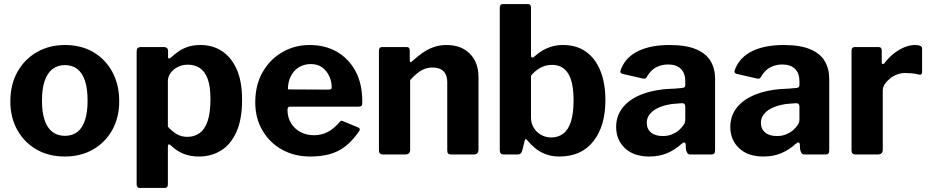

<svg xmlns="http://www.w3.org/2000/svg" viewBox="-20 -762 4591 947"><path d="M299 10Q220 10 159.5 -25Q99 -60 65 -121.5Q31 -183 31 -262Q31 -345 66 -407.5Q101 -470 162 -505Q223 -540 300 -540Q381 -540 441 -504.5Q501 -469 534.5 -406.5Q568 -344 568 -263Q568 -183 534 -121.5Q500 -60 439.5 -25Q379 10 299 10ZM300 -92Q337 -92 362 -111.5Q387 -131 399.5 -170Q412 -209 412 -265Q412 -324 399.5 -362.5Q387 -401 362 -421Q337 -441 300 -441Q264 -441 238.5 -421Q213 -401 200 -362.5Q187 -324 187 -265Q187 -208 200 -169.5Q213 -131 238.5 -111.5Q264 -92 300 -92Z M787 -530Q809 -530 809 -510V-480Q809 -474 813 -473.5Q817 -473 823 -478Q839 -493 858.5 -507Q878 -521 905 -530.5Q932 -540 969 -540Q1028 -540 1074 -510.5Q1120 -481 1147 -421.5Q1174 -362 1174 -269Q1174 -173 1146 -111Q1118 -49 1070 -19.5Q1022 10 961 10Q922 10 889 -2Q856 -14 827 -41Q817 -51 812.5 -50Q808 -49 808 -35V148Q808 165 793 165H670Q654 165 654 147V-508Q654 -519 659 -524.5Q664 -530 677 -530H787ZM808 -137Q828 -115 851 -101Q874 -87 904 -87Q939 -87 964.5 -105.5Q990 -124 1004 -164.5Q1018 -205 1018 -272Q1018 -337 1004 -374Q990 -411 964.5 -427Q939 -443 907 -443Q879 -443 856.5 -431.5Q834 -420 821 -401.5Q808 -383 808 -363V-137Z M1398 -220Q1398 -183 1415.5 -154.5Q1433 -126 1462.5 -110.5Q1492 -95 1529 -95Q1565 -95 1595.5 -110.5Q1626 -126 1657 -162Q1661 -166 1664 -166.5Q1667 -167 1675 -163L1747 -133Q1761 -127 1750 -113Q1718 -67 1683 -40Q1648 -13 1605.5 -1.5Q1563 10 1510 10Q1432 10 1371 -24Q1310 -58 1274.5 -118.5Q1239 -179 1239 -257Q1239 -343 1275.5 -406.5Q1312 -470 1373 -505Q1434 -540 1507 -540Q1584 -540 1642 -506.5Q1700 -473 1733.5 -411Q1767 -349 1767 -260Q1767 -249 1765 -243Q1763 -237 1750 -236H1410Q1404 -236 1401 -232Q1398 -228 1398 -220ZM1599 -320Q1610 -320 1613 -322.5Q1616 -325 1616 -334Q1616 -359 1604.5 -385Q1593 -411 1570.5 -428.5Q1548 -446 1513 -446Q1480 -446 1454 -430Q1428 -414 1414 -385.5Q1400 -357 1400 -321Z M1870 0Q1849 0 1849 -20V-511Q1849 -530 1865 -530H1986Q2001 -530 2001 -513V-464Q2001 -458 2004 -456Q2007 -454 2013 -460Q2039 -484 2065 -502Q2091 -520 2120 -530Q2149 -540 2182 -540Q2255 -540 2297.5 -497Q2340 -454 2340 -382V-24Q2340 0 2316 0H2205Q2195 0 2190.5 -4.5Q2186 -9 2186 -20V-358Q2186 -392 2167.5 -410.5Q2149 -429 2113 -429Q2092 -429 2074 -422Q2056 -415 2039 -401.5Q2022 -388 2003 -367V-23Q2003 0 1977 0H1870Z M2468 0Q2455 0 2450 -5Q2445 -10 2445 -22V-723Q2445 -742 2461 -742H2584Q2599 -742 2599 -724V-491Q2599 -479 2604.5 -478.5Q2610 -478 2617 -484Q2633 -499 2653.5 -511.5Q2674 -524 2700 -532Q2726 -540 2757 -540Q2825 -540 2871.5 -506Q2918 -472 2942 -411Q2966 -350 2966 -268Q2966 -141 2907 -65.5Q2848 10 2738 10Q2702 10 2671.5 -1.5Q2641 -13 2618.5 -32Q2596 -51 2580 -71Q2576 -76 2572.5 -75.5Q2569 -75 2568 -68L2556 -20Q2551 0 2533 0ZM2599 -183Q2599 -153 2613 -131Q2627 -109 2649.5 -96.5Q2672 -84 2699 -84Q2732 -84 2757 -102Q2782 -120 2795.5 -160.5Q2809 -201 2809 -266Q2809 -358 2782 -400Q2755 -442 2703 -442Q2671 -442 2645 -427.5Q2619 -413 2599 -389Z M3340 -51Q3309 -23 3270.5 -6.5Q3232 10 3182 10Q3106 10 3062.5 -31Q3019 -72 3019 -136Q3019 -192 3053.5 -234Q3088 -276 3153 -299.5Q3218 -323 3309 -325L3344 -328Q3349 -328 3354.5 -331Q3360 -334 3360 -342V-363Q3360 -401 3338 -422.5Q3316 -444 3275 -444Q3245 -444 3217.5 -430.5Q3190 -417 3171 -384Q3167 -377 3163.5 -375Q3160 -373 3149 -375L3049 -398Q3043 -400 3040.5 -404.5Q3038 -409 3044 -424Q3069 -483 3130.5 -511.5Q3192 -540 3282 -540Q3364 -540 3413.5 -519Q3463 -498 3485 -460.5Q3507 -423 3507 -373V-22Q3507 -10 3503 -5Q3499 0 3487 0H3385Q3374 0 3369.5 -8Q3365 -16 3363 -28L3362 -50Q3359 -68 3340 -51ZM3360 -236Q3360 -253 3345 -253L3317 -251Q3291 -250 3265 -243.5Q3239 -237 3217.5 -225.5Q3196 -214 3183 -196.5Q3170 -179 3170 -156Q3170 -126 3191 -108.5Q3212 -91 3249 -91Q3274 -91 3293.5 -99Q3313 -107 3327 -118Q3341 -131 3350.5 -144Q3360 -157 3360 -171V-236Z M3903 -51Q3872 -23 3833.5 -6.5Q3795 10 3745 10Q3669 10 3625.5 -31Q3582 -72 3582 -136Q3582 -192 3616.5 -234Q3651 -276 3716 -299.5Q3781 -323 3872 -325L3907 -328Q3912 -328 3917.5 -331Q3923 -334 3923 -342V-363Q3923 -401 3901 -422.5Q3879 -444 3838 -444Q3808 -444 3780.5 -430.5Q3753 -417 3734 -384Q3730 -377 3726.5 -375Q3723 -373 3712 -375L3612 -398Q3606 -400 3603.5 -404.5Q3601 -409 3607 -424Q3632 -483 3693.5 -511.5Q3755 -540 3845 -540Q3927 -540 3976.5 -519Q4026 -498 4048 -460.5Q4070 -423 4070 -373V-22Q4070 -10 4066 -5Q4062 0 4050 0H3948Q3937 0 3932.5 -8Q3928 -16 3926 -28L3925 -50Q3922 -68 3903 -51ZM3923 -236Q3923 -253 3908 -253L3880 -251Q3854 -250 3828 -243.5Q3802 -237 3780.5 -225.5Q3759 -214 3746 -196.5Q3733 -179 3733 -156Q3733 -126 3754 -108.5Q3775 -91 3812 -91Q3837 -91 3856.5 -99Q3876 -107 3890 -118Q3904 -131 3913.5 -144Q3923 -157 3923 -171V-236Z M4201 0Q4190 0 4185 -5Q4180 -10 4180 -20V-511Q4180 -530 4196 -530H4313Q4329 -530 4329 -513V-454Q4329 -448 4333.5 -446.5Q4338 -445 4343 -451Q4363 -478 4388.5 -498Q4414 -518 4441 -529Q4468 -540 4492 -540Q4528 -540 4528 -523V-407Q4528 -391 4513 -394Q4495 -399 4476 -400.5Q4457 -402 4443 -402Q4425 -402 4405.5 -395Q4386 -388 4370 -375Q4354 -362 4344 -347Q4334 -332 4334 -315V-23Q4334 0 4308 0H4201Z"/></svg>

Font: Libre Franklin Thin
Style: Bold
Weight: 700
Version: Version 3.000